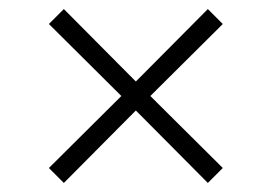

<svg xmlns="http://www.w3.org/2000/svg" viewBox="-20 -496 600 424"><path d="M121 -92 88 -125 248 -284 88 -443 121 -476 280 -316 439 -476 472 -443 312 -284 472 -125 439 -92 280 -252Z"/></svg>

Font: Baskervville Medium
Style: Regular
Weight: 500
Version: Version 1.100